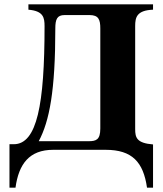

<svg xmlns="http://www.w3.org/2000/svg" viewBox="-20 -696 755 892"><path d="M160 -40C210 -134 237 -275 237 -564C237 -606 245 -626 280 -626H396C438 -626 446 -605 446 -564V-99C446 -47 427 -40 392 -40ZM471 0C594 0 646 57 663 176H691V-25C615 -31 608 -57 608 -96V-575C608 -615 615 -648 691 -651V-676H112V-651C182 -645 187 -614 187 -574C187 -211 152 -26 44 -26H24V176H52C67 66 116 0 227 0Z"/></svg>

Font: XITS
Style: Bold
Weight: 700
Designer: MicroPress Inc., with final additions and corrections provided by Coen Hoffman, Elsevier (retired)
Version: Version 1.302